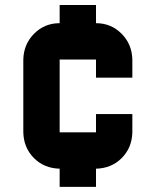

<svg xmlns="http://www.w3.org/2000/svg" viewBox="-20 -728 606 748"><path d="M495.6 -212.4Q494.1 -152.3 454.3 -112.3Q414.6 -72.3 354 -70.8V0H212.4V-70.8Q151.9 -72.3 112.1 -112.3Q72.3 -152.3 70.8 -212.4V-496.1Q72.3 -556.2 113 -596.9Q153.8 -637.7 212.4 -637.7V-708.5H354V-637.7Q412.6 -637.7 453.4 -596.9Q494.1 -556.2 495.6 -496.1V-425.3H354V-496.1H212.4V-212.4H354V-283.7H495.6Z"/></svg>

Font: Blazma
Style: Regular
Weight: 400
Designer: GGBotNet
Version: 1.00